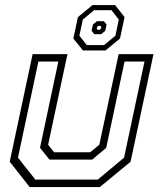

<svg xmlns="http://www.w3.org/2000/svg" viewBox="-20 -760 644 780"><path d="M100.5 0 19.5 -103 112.5 -540H254L175.5 -172L199.5 -141.5H346.5L383.5 -172L462 -540H603.5L510.5 -103L385.5 0ZM123.5 -30.5H377.5L484 -119.5L567 -510H486L411.5 -159.5L354.5 -111.5H181L142.5 -159.5L217 -510H136L53 -119.5ZM317 -555 278 -603.5 296.5 -690.5 356 -739.5H447.5L486 -690.5L467.5 -603.5L408.5 -555ZM332.5 -577H403L449 -615L462.5 -680.5L433 -718.5H362L316.5 -680.5L302.5 -615ZM363 -621 352 -635 357.5 -660.5 374 -674H402L413 -660.5L407.5 -635L391 -621ZM376.5 -639H385L389.5 -643L391.5 -651.5L388 -655H379.5L375 -651.5L373 -643Z"/></svg>

Font: Tourney Light
Style: Italic
Weight: 300
Italic angle: -12°
Version: Version 1.015